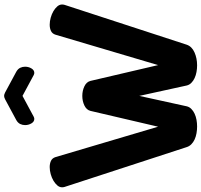

<svg xmlns="http://www.w3.org/2000/svg" viewBox="-43 -956 1005 960"><g transform="rotate(-90 460.0 -476.5)"><path d="M716 -46Q707 -20 677.5 -7Q648 6 613 6Q596 6 579.5 3Q563 0 549 -6.5Q535 -13 525 -23Q515 -33 512 -46L460 -283L408 -46Q405 -33 395 -23Q385 -13 371 -6.5Q357 0 340.5 3Q324 6 307 6Q290 6 273 3Q256 0 242 -6.5Q228 -13 218 -23Q208 -33 204 -46L5 -656Q3 -662 3 -669Q3 -682 12.5 -693Q22 -704 36.5 -712.5Q51 -721 69 -726Q87 -731 104 -731Q122 -731 135.5 -724.5Q149 -718 154 -702L306 -189L385 -527Q390 -547 412 -557.5Q434 -568 460 -568Q486 -568 508 -557.5Q530 -547 535 -527L614 -189L766 -702Q771 -718 784.5 -724.5Q798 -731 816 -731Q833 -731 851 -726Q869 -721 883.5 -712.5Q898 -704 907.5 -693Q917 -682 917 -669Q917 -662 915 -656ZM356 -811Q350 -808 345 -808Q331 -808 322.5 -822.5Q314 -837 314 -854Q314 -867 319.5 -878.5Q325 -890 339 -898L443 -954Q453 -959 460 -959Q467 -959 477 -954L581 -898Q595 -890 600.5 -878.5Q606 -867 606 -854Q606 -837 597.5 -822.5Q589 -808 575 -808Q570 -808 564 -811L460 -867Z"/></g></svg>

Font: AkaAcidDosis
Style: ExtraBold
Weight: 800
Designer: Edgar Tolentino, Pablo Impallari, Igino Marini, Aka-Acid
Foundry: Edgar Tolentino, Pablo Impallari, Igino Marini, Aka-Acid
Version: Version 1.007